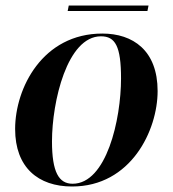

<svg xmlns="http://www.w3.org/2000/svg" viewBox="-20 -668 628 698"><path d="M226 -628H516L520 -648H230ZM242 10C456 10 553 -194 553 -337C553 -485 463 -546 352 -546C135 -546 35 -348 35 -199C35 -59 119 10 242 10ZM244 0C194 0 169 -42 169 -154C169 -298 224 -536 347 -536C399 -536 420 -500 420 -383C420 -233 367 0 244 0Z"/></svg>

Font: Noto Serif Display SemiBold
Style: Italic
Weight: 600
Italic angle: -12°
Designer: Monotype Design Team
Foundry: Monotype Imaging Inc.
Version: Version 2.009